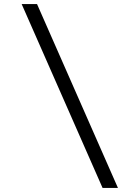

<svg xmlns="http://www.w3.org/2000/svg" viewBox="-20 -720 640 949"><path d="M487 209 87 -700H163L563 209Z"/></svg>

Font: Red Hat Mono
Style: Regular
Weight: 400
Designer: Pentagram, MCKL
Foundry: Pentagram, MCKL
Version: Version 1.023